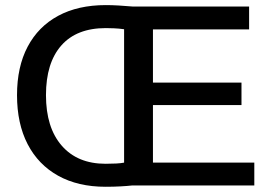

<svg xmlns="http://www.w3.org/2000/svg" viewBox="-20 -713 1040 738"><path d="M486.8 0Q469.2 2 443.4 3.4Q417.5 4.9 385.7 4.9Q279.8 4.9 203.4 -37.6Q127 -80.1 86.2 -158.9Q45.4 -237.8 45.4 -347.2Q45.4 -456.1 86.2 -533.4Q127 -610.8 203.4 -652.1Q279.8 -693.4 386.7 -693.4Q409.7 -693.4 435.5 -691.9Q461.4 -690.4 488.8 -688H937.5V-600.1H567.9V-395.5H908.2V-309.1H567.9V-87.9H957.5V0ZM457 -600.6Q437 -603.5 418.5 -604.2Q399.9 -605 386.7 -605Q274.4 -605 215.6 -538.1Q156.7 -471.2 156.7 -347.2Q156.7 -222.7 217.3 -153.1Q277.8 -83.5 385.7 -83.5Q408.7 -83.5 426.5 -84.5Q444.3 -85.4 457 -87.9Z"/></svg>

Font: Arimo Medium
Style: Regular
Weight: 500
Designer: Steve Matteson
Foundry: Monotype Imaging Inc.
Version: Version 1.33